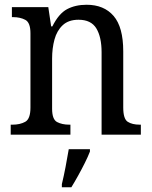

<svg xmlns="http://www.w3.org/2000/svg" viewBox="-20 -566 637 807"><path d="M25 0V-42H33Q64 -42 86 -54Q108 -66 108 -114V-426Q108 -471 86.5 -482.5Q65 -494 35 -494H30V-536H183L195 -455H200Q227 -509 262 -527.5Q297 -546 344 -546Q417 -546 457.5 -499Q498 -452 498 -350V-114Q498 -66 517 -54Q536 -42 567 -42H572V0H407V-346Q407 -410 385 -446.5Q363 -483 310 -483Q268 -483 243.5 -460Q219 -437 209 -400Q199 -363 199 -320V-109Q199 -64 220 -53Q241 -42 271 -42H276V0ZM240 208Q248 175 255.5 136Q263 97 269 61H358V71Q350 92 336.5 119Q323 146 308 173Q293 200 280 221H240Z"/></svg>

Font: Noto Serif Lao SemCond
Style: Regular
Weight: 400
Width: 4
Designer: Monotype Design Team
Foundry: Monotype Imaging Inc.
Version: Version 2.004; ttfautohint (v1.8.4.7-5d5b)